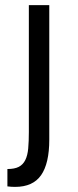

<svg xmlns="http://www.w3.org/2000/svg" viewBox="-20 -520 307 752"><path d="M93 -500H173V27Q173 120 141 166Q109 212 39 212Q31 212 24 211.5Q17 211 9 210V142Q37 142 53.5 133.5Q70 125 79 107Q88 89 90.5 61.5Q93 34 93 -3Z"/></svg>

Font: PTSans
Style: Regular
Weight: 400
Designer: A.Korolkova, O.Umpeleva, V.Yefimov
Foundry: ParaType Ltd
Version: Version 2.003W OFL